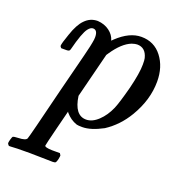

<svg xmlns="http://www.w3.org/2000/svg" viewBox="-119 -537 756 826"><g transform="rotate(20 259.0 -124.0)"><path d="M81 -278Q75 -284 75 -287Q75 -298 91 -343Q108 -394 131 -417Q155 -442 189 -442Q220 -440 242.5 -423.5Q265 -407 272 -382L280 -390Q335 -442 389 -442Q448 -442 483 -396.5Q518 -351 518 -284Q518 -200 469 -118Q432 -56 375 -19Q321 10 282 10Q264 10 256 8Q226 -2 204 -28L202 -32L181 51Q160 135 160 139Q160 147 194 148Q201 148 205 148H230Q235 155 235.5 157Q236 159 233 175Q230 187 227 190.5Q224 194 214 194Q198 194 162 193Q126 192 108 192Q40 192 21 194H13Q6 187 6 183Q6 179 9 167Q13 153 16 151Q19 149 39 148Q73 147 78 136Q82 128 139 -104Q199 -337 199 -347Q202 -362 202 -372Q202 -405 181 -405Q170 -405 159 -391Q142 -370 121 -287Q120 -285 119 -283Q117 -278 104 -278Q100 -278 98 -278ZM221 -111Q233 -26 286 -26Q314 -26 341 -51.5Q368 -77 385 -116Q397 -144 417 -220Q435 -293 435 -332Q435 -354 433 -361Q422 -405 383 -405Q374 -405 359 -400Q318 -384 279 -326L273 -317Z"/></g></svg>

Font: MathJax_Main
Style: Italic
Weight: 400
Version: Version 1.1